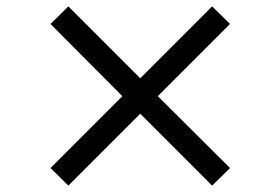

<svg xmlns="http://www.w3.org/2000/svg" viewBox="-20 -566 877 601"><path d="M700 -40 474 -265 700 -491 644 -546 419 -321 194 -546 138 -491 363 -265 138 -40 194 15 419 -210 644 15Z"/></svg>

Font: Iranian Serif 
Style: Regular
Weight: 400
Designer: Hooman Mehr, Hadi Navid in Neviseh Pardaz Co. Ltd. (http://nevisa.com)
Foundry: http://font-store.ir
Version: 5.0.2 build 3/9/1393